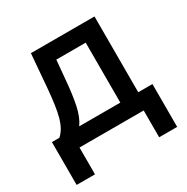

<svg xmlns="http://www.w3.org/2000/svg" viewBox="-159 -680 955 978"><g transform="rotate(-30 318.5 -191.0)"><path d="M16.6 157.7V-94.2H60.5Q77.6 -109.4 89.6 -130.6Q101.6 -151.9 109.9 -181.4Q118.2 -210.9 123.8 -250.2Q129.4 -289.6 133.8 -339.4L150.4 -540H524.4V-94.2H607.9V157.7H502V0H124.5V157.7ZM177.2 -94.2H418.9V-446.8H246.1L236.3 -339.4Q229.5 -254.4 216.8 -193.1Q204.1 -131.8 177.2 -94.2Z"/></g></svg>

Font: V-Inter
Style: Medium-500
Weight: 500
Designer: Rasmus Andersson
Foundry: rsms
Version: Version 4.000;git-4146feb